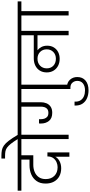

<svg xmlns="http://www.w3.org/2000/svg" viewBox="692 -1738 1305 2788"><g transform="rotate(-90 1345.0 -343.5)"><path d="M464 11V-194Q443 -155 398.5 -131.5Q354 -108 296 -108Q230 -108 180 -135Q130 -162 102 -213Q74 -264 74 -334Q74 -413 110.5 -465Q147 -517 207 -542.5Q267 -568 340 -568H422V-686H-29V-740H638L637 -686H485V-513H345Q289 -513 242 -493Q195 -473 167 -433Q139 -393 139 -333Q139 -254 186 -207Q233 -160 312 -160Q347 -160 383 -175Q419 -190 443.5 -222.5Q468 -255 468 -308H527V11Z M720 0V-686H579V-740H924V-686H783V0ZM722 -736Q681 -802 651 -839.5Q621 -877 595 -895Q569 -913 541 -918Q513 -923 475 -923H437V-976H474Q522 -976 557.5 -969.5Q593 -963 626 -940Q659 -917 696 -869Q733 -821 783 -736Z M1101 -238Q1022 -238 984 -285Q946 -332 946 -400Q946 -407 946 -415Q946 -423 947 -430H1009V-399Q1009 -374 1017.5 -349.5Q1026 -325 1045.5 -309.5Q1065 -294 1100 -294Q1136 -294 1156 -310Q1176 -326 1183.5 -351Q1191 -376 1191 -402V-686H866V-740H1651V-686H1510V0H1447V-686H1255V-404Q1255 -359 1239.5 -321.5Q1224 -284 1190 -261Q1156 -238 1101 -238Z M1428 289Q1367 289 1316 268Q1265 247 1234.5 202Q1204 157 1207 86H1264Q1261 139 1282.5 172.5Q1304 206 1342 222Q1380 238 1427 238Q1489 238 1527 209Q1565 180 1565 125Q1565 87 1540 56.5Q1515 26 1468 26H1447V-25H1468Q1542 -25 1581.5 19Q1621 63 1621 125Q1621 202 1569.5 245.5Q1518 289 1428 289Z M1886 -130Q1829 -130 1784.5 -153Q1740 -176 1714 -218.5Q1688 -261 1688 -317Q1688 -376 1714.5 -418.5Q1741 -461 1787 -483.5Q1833 -506 1892 -506H2227V-686H1593V-740H2432V-686H2291V0H2227V-452H2010Q2038 -431 2057 -395Q2076 -359 2076 -311Q2076 -256 2051 -215Q2026 -174 1983 -152Q1940 -130 1886 -130ZM1887 -185Q1947 -185 1985 -222.5Q2023 -260 2023 -318Q2023 -377 1985 -414.5Q1947 -452 1887 -452Q1825 -452 1786 -414.5Q1747 -377 1747 -317Q1747 -258 1785.5 -221.5Q1824 -185 1887 -185Z M2515 0V-686H2374V-740H2719V-686H2578V0Z"/></g></svg>

Font: Poppins Light
Style: Regular
Weight: 300
Designer: Ninad Kale (Devanagari), Jonny Pinhorn (Latin)
Version: Version 5.002